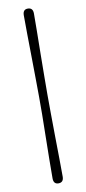

<svg xmlns="http://www.w3.org/2000/svg" viewBox="-99 -793 437 970"><g transform="rotate(-10 119.5 -308.0)"><path d="M98 -308.5Q98 -344 97.2 -397.8Q96.5 -451.5 95.8 -511.8Q95 -572 94.2 -628.5Q93.5 -685 93.5 -726.5Q93.5 -756.5 119 -756.5Q145.5 -756.5 145.5 -726.5Q145.5 -690.5 144.8 -635.5Q144 -580.5 143.2 -519.2Q142.5 -458 142 -402Q141.5 -346 141.5 -308.5Q141.5 -270.5 142 -214.5Q142.5 -158.5 143.2 -97.2Q144 -36 144.8 19Q145.5 74 145.5 110Q145.5 140 119 140Q93.5 140 93.5 110Q93.5 68.5 94.2 12Q95 -44.5 96 -104.8Q97 -165 97.8 -218.8Q98.5 -272.5 98 -308.5Z"/></g></svg>

Font: Fraunces 72pt SuperSoft Light
Style: Regular
Weight: 300
Version: Version 1.000;[0bf87f6ff]